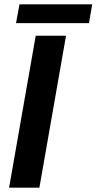

<svg xmlns="http://www.w3.org/2000/svg" viewBox="-20 -867 446 887"><path d="M285 -702H145L22 0H162ZM406 -847H70L54 -760H391Z"/></svg>

Font: Geom SemiBold
Style: Bold Italic
Weight: 600
Italic angle: -10°
Version: Version 1.102